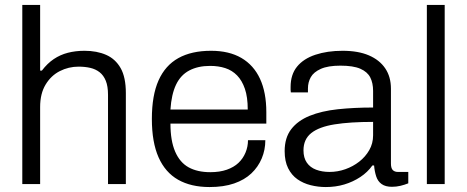

<svg xmlns="http://www.w3.org/2000/svg" viewBox="-20 -743 1886 775"><path d="M70 0V-723H142V-458H149Q171 -487 197 -504.5Q223 -522 254 -530Q285 -538 321 -538Q371 -538 408.5 -521.5Q446 -505 467 -468Q488 -431 488 -367V0H416V-360Q416 -395 407 -417Q398 -439 382 -451.5Q366 -464 344.5 -469Q323 -474 297 -474Q257 -474 221.5 -456Q186 -438 164 -401.5Q142 -365 142 -311V0Z M826 12Q751 12 699 -17.5Q647 -47 620 -108Q593 -169 593 -263Q593 -358 620 -418.5Q647 -479 700 -508.5Q753 -538 832 -538Q905 -538 954.5 -509Q1004 -480 1029.5 -425Q1055 -370 1055 -290V-244H668Q668 -175 687 -131Q706 -87 741.5 -67.5Q777 -48 829 -48Q867 -48 895.5 -58Q924 -68 942.5 -85.5Q961 -103 971 -127Q981 -151 981 -177H1051Q1051 -138 1036.5 -103.5Q1022 -69 994.5 -43Q967 -17 925 -2.5Q883 12 826 12ZM668 -301H980Q980 -351 968.5 -384.5Q957 -418 937 -438.5Q917 -459 889.5 -468Q862 -477 828 -477Q779 -477 744 -458.5Q709 -440 690.5 -401Q672 -362 668 -301Z M1295 12Q1264 12 1234 4.5Q1204 -3 1180.5 -19.5Q1157 -36 1143 -64Q1129 -92 1129 -133Q1129 -187 1155.5 -221.5Q1182 -256 1230 -275.5Q1278 -295 1343.5 -302Q1409 -309 1486 -309V-376Q1486 -408 1474.5 -430.5Q1463 -453 1434.5 -465.5Q1406 -478 1354 -478Q1304 -478 1275 -465Q1246 -452 1234.5 -431.5Q1223 -411 1223 -386V-370H1154Q1153 -375 1153 -380Q1153 -385 1153 -392Q1153 -442 1179 -474Q1205 -506 1253 -522Q1301 -538 1363 -538Q1426 -538 1469 -519.5Q1512 -501 1535 -467Q1558 -433 1558 -385V-83Q1558 -64 1565.5 -56.5Q1573 -49 1586 -49H1628V-3Q1613 3 1596.5 7Q1580 11 1562 11Q1536 11 1520.5 0Q1505 -11 1498.5 -31Q1492 -51 1490 -75H1483Q1464 -48 1434.5 -28.5Q1405 -9 1370 1.5Q1335 12 1295 12ZM1310 -49Q1343 -49 1374 -60Q1405 -71 1430 -90.5Q1455 -110 1470.5 -137Q1486 -164 1486 -197V-251Q1393 -251 1330.5 -241Q1268 -231 1236.5 -206Q1205 -181 1205 -136Q1205 -106 1218.5 -86.5Q1232 -67 1256 -58Q1280 -49 1310 -49Z M1703 0V-723H1775V0Z"/></svg>

Font: Archivo SemiBold Light
Style: Regular
Weight: 300
Version: Version 2.001